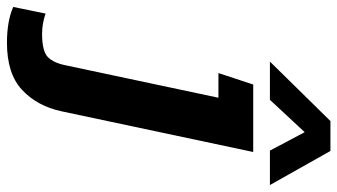

<svg xmlns="http://www.w3.org/2000/svg" viewBox="-340 -507 970 552"><g transform="rotate(90 145.0 -231.0)"><path d="M46 -522 217 -696H303L401 -522H302L249 -622L156 -522ZM-8 234Q-70 234 -111 216L-92 123Q-63 133 -34 133Q16 133 33 116.5Q50 100 57 64L150 -374H79L112 -474H306L189 77Q174 147 127.5 190.5Q81 234 -8 234Z"/></g></svg>

Font: Kanit Medium
Style: Italic
Weight: 500
Italic angle: -12°
Designer: Katatrad Team
Foundry: CadsonDemak
Version: Version 2.000; ttfautohint (v1.8.3)